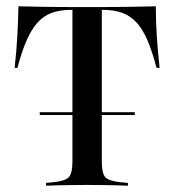

<svg xmlns="http://www.w3.org/2000/svg" viewBox="-20 -591 555 611"><path d="M250.8 -2.4Q225 -2.4 201.6 -2Q178.2 -1.6 158.9 -1.2Q139.5 -0.8 126.6 0V-8.9L151.6 -11.3Q188.7 -15.3 199.6 -27.8Q210.5 -40.3 210.5 -78.2V-201.6H304V-78.2Q304 -40.3 314.5 -27.8Q325 -15.3 362.1 -11.3L387.1 -8.9V0Q374.2 -0.8 355.2 -1.2Q336.3 -1.6 312.5 -2Q288.7 -2.4 263.7 -2.4H257.3ZM208.1 -559.7Q171.8 -559.7 145.6 -550.4Q119.4 -541.1 100 -519.8Q80.6 -498.4 64.9 -462.9Q49.2 -427.4 35.5 -375H26.6Q32.3 -426.6 35.1 -475.4Q37.9 -524.2 38.7 -571Q70.2 -570.2 115.3 -569.4Q160.5 -568.5 226.6 -568.5H287.1Q354 -568.5 399.6 -569.4Q445.2 -570.2 475.8 -571Q475.8 -524.2 479 -475.4Q482.3 -426.6 487.9 -375H478.2Q464.5 -427.4 449.2 -462.9Q433.9 -498.4 414.1 -519.8Q394.4 -541.1 368.1 -550.4Q341.9 -559.7 306.5 -559.7ZM210.5 -201.6V-562.9H304V-201.6ZM106.5 -225V-233.9H408.9V-225Z"/></svg>

Font: Playfair 144pt SemiCondensed Medium
Style: Regular
Weight: 500
Width: 4
Designer: Claus Eggers Sørensen
Foundry: Claus Eggers Sørensen
Version: Version 2.203